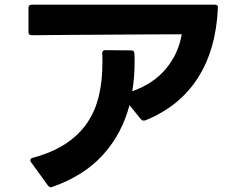

<svg xmlns="http://www.w3.org/2000/svg" viewBox="-20 -759 1040 823"><path d="M199 44Q193 44 186 37L113 -64Q110 -69 110 -72Q110 -80 122 -83Q206 -106 263 -144Q320 -182 354.5 -233.5Q389 -285 404 -349Q419 -413 419 -487Q419 -498 419 -508.5Q419 -519 418 -531Q418 -544 432 -544L542 -543Q556 -543 556 -530Q557 -521 557 -512.5Q557 -504 557 -496Q557 -427 547 -368Q638 -400 691.5 -464.5Q745 -529 759 -612Q694 -612 618 -611.5Q542 -611 459.5 -610.5Q377 -610 290 -609.5Q203 -609 116 -608Q102 -608 102 -622V-725Q102 -739 116 -739H900Q916 -739 914 -725Q906 -546 827.5 -424Q749 -302 603 -243Q600 -242 596 -242Q589 -242 584 -248L535 -308Q503 -186 422 -96Q341 -6 205 42Q201 44 199 44Z"/></svg>

Font: LINE Seed JP_TTF Bold
Style: Regular
Weight: 700
Designer: LINE & Fontrix & Fontworks
Version: Version 1.009